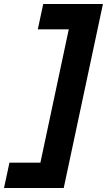

<svg xmlns="http://www.w3.org/2000/svg" viewBox="-72 -720 532 955"><path d="M440 -700 245 215H-52L-25 89H129L270 -574H116L143 -700Z"/></svg>

Font: Red Hat Text
Style: Italic
Weight: 300
Italic angle: -12°
Designer: Pentagram, MCKL
Foundry: Pentagram, MCKL
Version: Version 1.023